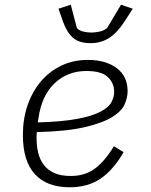

<svg xmlns="http://www.w3.org/2000/svg" viewBox="-20 -782 640 814"><path d="M275 12Q179 12 128 -43.5Q77 -99 77 -210Q77 -278 97 -336Q117 -394 153.5 -437Q190 -480 240.5 -504Q291 -528 352 -528Q428 -528 474.5 -493.5Q521 -459 521 -395Q521 -369 508.5 -340Q496 -311 456 -286Q416 -261 339.5 -243Q263 -225 136 -222Q135 -214 135 -207Q135 -200 135 -198Q135 -165 141.5 -136Q148 -107 164.5 -84.5Q181 -62 209 -49Q237 -36 280 -36Q340 -36 382 -67Q424 -98 463 -162L504 -137Q461 -62 407 -25Q353 12 275 12ZM346 -481Q267 -481 212 -429.5Q157 -378 143 -281L140 -263Q244 -266 307.5 -278Q371 -290 406 -308.5Q441 -327 452.5 -349Q464 -371 464 -393Q464 -430 437 -455.5Q410 -481 346 -481ZM364 -599Q316 -599 290 -621.5Q264 -644 248 -688L228 -745L280 -762L306 -663Q316 -652 333.5 -648Q351 -644 366 -644Q384 -644 402 -648Q420 -652 434 -663L493 -762L543 -745L506 -688Q475 -641 441 -620Q407 -599 364 -599Z"/></svg>

Font: IBM Plex Mono Light
Style: Italic
Weight: 300
Italic angle: -9°
Monospace: yes
Designer: Mike Abbink, Paul van der Laan, Pieter van Rosmalen
Foundry: Bold Monday
Version: Version 2.3